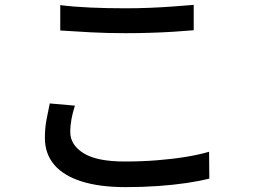

<svg xmlns="http://www.w3.org/2000/svg" viewBox="-20 -734 1040 787"><path d="M227 -713Q282 -706 350.5 -703Q419 -700 495 -700Q544 -700 594 -702Q644 -704 690.5 -707.5Q737 -711 774 -714V-610Q740 -607 692.5 -604Q645 -601 594 -599.5Q543 -598 496 -598Q419 -598 353 -601.5Q287 -605 227 -609ZM287 -301Q278 -273 273 -246Q268 -219 268 -193Q268 -140 322.5 -106Q377 -72 491 -72Q560 -72 623.5 -77Q687 -82 742 -91Q797 -100 837 -112L838 -2Q799 8 745.5 16Q692 24 628.5 28.5Q565 33 495 33Q388 33 314 9.5Q240 -14 202 -59Q164 -104 164 -169Q164 -210 171 -245.5Q178 -281 184 -310Z"/></svg>

Font: Noto Sans JP Thin Medium
Style: Regular
Weight: 500
Version: Version 2.004-H2;hotconv 1.0.118;makeotfexe 2.5.65603